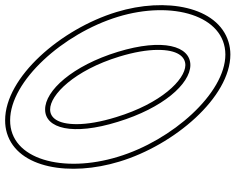

<svg xmlns="http://www.w3.org/2000/svg" viewBox="-280 -764 941 768"><g transform="rotate(90 191.0 -379.5)"><path d="M-126.2 -380C-192.8 -598 -131.3 -809 24.4 -810C179.4 -810 368.5 -597 433.8 -380C500.5 -162 444.9 52 287.6 51C130.6 51 -59.2 -161 -126.2 -380ZM13.8 -380C69.2 -199 169.1 -88 244.8 -89C319.8 -89 350.5 -198 293.8 -380C238.8 -560 142.5 -669 67.2 -670C-9.8 -670 -41.2 -560 13.8 -380ZM-145.3 -374.2C-77.3 -151.6 115.1 71 287.5 71C305.5 71.1 322.9 68.6 338.9 63.8C480 21 513.1 -189 453 -385.8C386.5 -606.4 195.1 -830 24.3 -830C6.6 -829.9 -9.9 -827.4 -25.6 -822.6C-166.9 -779.9 -205.9 -572.3 -145.3 -374.2ZM32.9 -385.8C14.8 -445.3 6.4 -496.5 6.1 -537.3C5.3 -619.7 33.7 -649.8 67 -650C125.9 -648.8 220.1 -552.8 274.7 -374.1C294.4 -310.9 303 -257.4 303.1 -215.5C303.1 -137 276.1 -109 244.7 -109C186.1 -108.2 88 -205.8 32.9 -385.8Z"/></g></svg>

Font: Nordica Plus
Style: NordicaClassicRgOpOblOl
Weight: 500
Version: Version 1.01